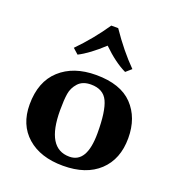

<svg xmlns="http://www.w3.org/2000/svg" viewBox="-126 -780 818 891"><g transform="rotate(20 283.0 -334.0)"><path d="M433.1 -522 405.8 -498Q349.6 -524.9 288.1 -585Q222.2 -523.9 170.9 -498L144 -522Q215.8 -595.2 272 -678.2H306.2Q368.2 -586.9 433.1 -522ZM41 -205.1Q41 -317.9 107.4 -378.4Q173.8 -439 285.2 -439Q406.2 -439 465.6 -377Q524.9 -314.9 524.9 -213.9Q524.9 -109.9 460.9 -50Q397 9.8 283.2 9.8Q171.4 9.8 106.2 -47.6Q41 -105 41 -205.1ZM277.8 -389.2Q236.8 -389.2 214.8 -365Q192.9 -340.8 188 -309.8Q183.1 -278.8 183.1 -228Q183.1 -40 296.9 -40Q382.8 -40 382.8 -187Q382.8 -295.9 360.8 -342.5Q338.9 -389.2 277.8 -389.2Z"/></g></svg>

Font: Linux Biolinum O
Style: Bold
Weight: 700
Designer: Philipp H. Poll
Foundry: Philipp H. Poll
Version: Version 1.3.2